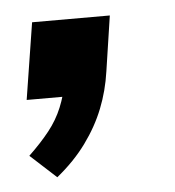

<svg xmlns="http://www.w3.org/2000/svg" viewBox="-34 -171 316 347"><g transform="rotate(-5 124.5 2.5)"><path d="M57 144 10 101Q32 80 47.5 60.5Q63 41 72 19Q81 -3 85 -26L109 0H14L36 -139H177L162 -39Q157 -4 144.5 27.5Q132 59 110.5 88.5Q89 118 57 144Z"/></g></svg>

Font: Nunito Sans 10pt SemiCondensed
Style: Bold Italic
Weight: 700
Width: 4
Italic angle: -9°
Designer: Vernon Adams
Foundry: Vernon Adams
Version: Version 3.101;gftools[0.9.27]